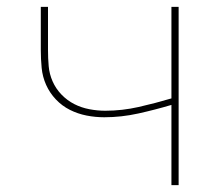

<svg xmlns="http://www.w3.org/2000/svg" viewBox="-20 -540 640 560"><path d="M480 0V-234Q433 -220 383.5 -209Q334 -198 284 -198Q258 -198 232.5 -203Q207 -208 184 -219.5Q161 -231 143 -250Q125 -269 114.5 -292.5Q104 -316 101.5 -342Q99 -368 99 -394V-520H120V-394Q120 -370 122 -347Q124 -324 133.5 -302.5Q143 -281 159.5 -264Q176 -247 196.5 -236.5Q217 -226 240.5 -221.5Q264 -217 287 -217Q336 -217 384.5 -228Q433 -239 480 -253V-520H501V0Z"/></svg>

Font: Zed Sans Thin Extended
Style: Regular
Weight: 100
Width: 7
Designer: Belleve Invis
Foundry: Belleve Invis
Version: Version 1.0.0; ttfautohint (v1.8.4)